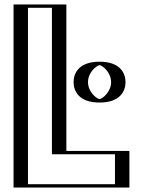

<svg xmlns="http://www.w3.org/2000/svg" viewBox="-20 -845 644 865"><path d="M254 -825V-165H538V0H66V-825ZM428.5 -567C479.5 -567 520.5 -526 520.5 -475C520.5 -424 479.5 -383 428.5 -383C377.5 -383 336.5 -424 336.5 -475C336.5 -526 377.5 -567 428.5 -567ZM239 -810V-150H523V-15H81V-810ZM428.5 -552C471.2 -552 505.5 -517.7 505.5 -475C505.5 -432.3 471.2 -398 428.5 -398C385.8 -398 351.5 -432.3 351.5 -475C351.5 -517.7 385.8 -552 428.5 -552ZM239 -810H81V-15H523V-150H239ZM428.5 -552C385.8 -552 351.5 -517.7 351.5 -475C351.5 -432.3 385.8 -398 428.5 -398C471.2 -398 505.5 -432.3 505.5 -475C505.5 -517.7 471.2 -552 428.5 -552ZM254 -825H66V0H538V-165H254ZM428.5 -567C377.5 -567 336.5 -526 336.5 -475C336.5 -424 377.5 -383 428.5 -383C479.5 -383 520.5 -424 520.5 -475C520.5 -526 479.5 -567 428.5 -567ZM214 -810V-150H498V-15H106V-810ZM428.5 -551.8C444.9 -548 480.5 -517.7 480.5 -475C480.5 -432 444.4 -401.9 428.5 -398.2C412.1 -402 376.5 -432.3 376.5 -475C376.5 -518 412.6 -548.1 428.5 -551.8ZM279 -825H41V0H563V-165H279ZM428.5 -567C334.4 -567 311.5 -514.3 311.5 -475C311.5 -435.7 334.4 -383 428.5 -383C522.6 -383 545.5 -435.7 545.5 -475C545.5 -514.3 522.6 -567 428.5 -567Z"/></svg>

Font: Hussar Outliner
Style: Regular
Weight: 700
Foundry: Cannot Into Space Fonts
Version: Version 0.92